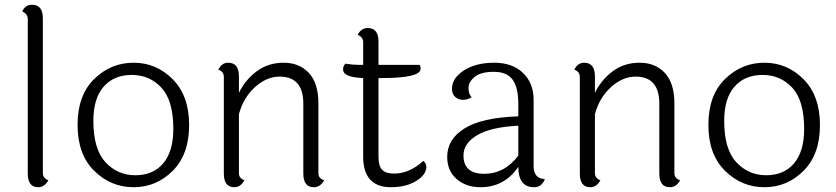

<svg xmlns="http://www.w3.org/2000/svg" viewBox="-20 -774 3494 802"><path d="M159 -698V-51Q159 -29 182 -21Q166 8 140 8Q96 8 96 -49V-694Q96 -716 73 -726Q85 -754 114 -754Q159 -754 159 -698Z M370 -269Q370 -151 420.5 -96.5Q471 -42 545.5 -42Q620 -42 662 -92Q704 -142 704 -235Q704 -354 654.5 -407.5Q605 -461 530.5 -461Q456 -461 413 -412Q370 -363 370 -269ZM373.5 -444Q443 -512 538 -512Q633 -512 701.5 -443Q770 -374 770 -251.5Q770 -129 701.5 -60.5Q633 8 538 8Q443 8 373.5 -60.5Q304 -129 304 -252.5Q304 -376 373.5 -444Z M1310 -342V-51Q1310 -28 1334 -21Q1318 8 1291 8Q1247 8 1247 -49V-341Q1247 -454 1148 -454Q1094 -454 1045.5 -410.5Q997 -367 978 -297V-51Q978 -29 1001 -21Q985 8 959 8Q915 8 915 -49V-452Q915 -475 892 -483Q906 -512 933 -512Q978 -512 978 -455V-386Q1004 -440 1052 -476Q1100 -512 1165 -512Q1230 -512 1270 -469.5Q1310 -427 1310 -342Z M1561 -448V-119Q1561 -81 1576 -65Q1591 -49 1626 -49Q1691 -49 1748 -102Q1761 -92 1761 -77Q1761 -45 1719 -18.5Q1677 8 1613 8Q1497 8 1497 -120V-448Q1413 -451 1413 -484Q1413 -499 1423 -508Q1455 -503 1478 -503H1497V-597Q1497 -619 1474 -629Q1489 -657 1516 -657Q1561 -657 1561 -600V-503H1733Q1737 -496 1737 -487Q1737 -448 1576 -448Z M1916 -125Q1916 -48 2002 -48Q2088 -48 2145 -124V-249Q2029 -243 1972.5 -209Q1916 -175 1916 -125ZM2209 -356V-80Q2209 -28 2256 -26Q2243 8 2211 8Q2145 8 2145 -77Q2087 8 1987 8Q1927 8 1887.5 -26Q1848 -60 1848 -119Q1848 -193 1921 -238Q1994 -283 2145 -288V-339Q2145 -409 2121 -441.5Q2097 -474 2043 -474Q1989 -474 1963 -453Q1937 -432 1937 -406.5Q1937 -381 1950 -368Q1933 -357 1914 -357Q1895 -357 1881.5 -369Q1868 -381 1868 -403Q1868 -448 1918 -480Q1968 -512 2044 -512Q2120 -512 2164.5 -469.5Q2209 -427 2209 -356Z M2797 -342V-51Q2797 -28 2821 -21Q2805 8 2778 8Q2734 8 2734 -49V-341Q2734 -454 2635 -454Q2581 -454 2532.5 -410.5Q2484 -367 2465 -297V-51Q2465 -29 2488 -21Q2472 8 2446 8Q2402 8 2402 -49V-452Q2402 -475 2379 -483Q2393 -512 2420 -512Q2465 -512 2465 -455V-386Q2491 -440 2539 -476Q2587 -512 2652 -512Q2717 -512 2757 -469.5Q2797 -427 2797 -342Z M3005 -269Q3005 -151 3055.5 -96.5Q3106 -42 3180.5 -42Q3255 -42 3297 -92Q3339 -142 3339 -235Q3339 -354 3289.5 -407.5Q3240 -461 3165.5 -461Q3091 -461 3048 -412Q3005 -363 3005 -269ZM3008.5 -444Q3078 -512 3173 -512Q3268 -512 3336.5 -443Q3405 -374 3405 -251.5Q3405 -129 3336.5 -60.5Q3268 8 3173 8Q3078 8 3008.5 -60.5Q2939 -129 2939 -252.5Q2939 -376 3008.5 -444Z"/></svg>

Font: Laila Light
Style: Regular
Weight: 300
Designer: Hitesh Malaviya
Foundry: Indian Type Foundry
Version: Version 1.302;PS 1.0;hotconv 1.0.78;makeotf.lib2.5.61930; tt